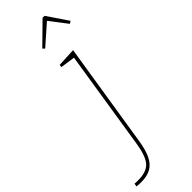

<svg xmlns="http://www.w3.org/2000/svg" viewBox="-420 -780 1032 1032"><g transform="rotate(-45 95.5 -264.0)"><path d="M83 -637 72 -648 190 -764H205L285 -646L271 -637L191 -741H201ZM-94 234 -91 216Q-83 217 -76 217Q-69 217 -63 217Q-1 217 27 186.5Q55 156 68 77L159 -501L165 -492L74 -505L76 -520L183 -525L88 75Q79 131 62 166.5Q45 202 16 219Q-13 236 -59 236Q-69 236 -77 235.5Q-85 235 -94 234Z"/></g></svg>

Font: Bitter Thin
Style: Italic
Weight: 100
Italic angle: -9°
Designer: Sol Matas, and Bitter project Authors
Foundry: Sol Matas
Version: Version 2.002